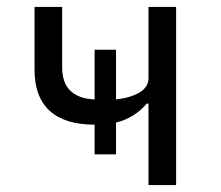

<svg xmlns="http://www.w3.org/2000/svg" viewBox="-20 -536 640 556"><path d="M410 -236H405Q369 -194 316 -181V-89H254V-175Q168 -175 124 -215Q80 -255 80 -334V-516H160V-341Q160 -296 184 -273Q208 -250 254 -248V-392H316V-248Q359 -253 384.5 -268.5Q410 -284 410 -310V-516H490V0H410Z"/></svg>

Font: iA Writer Mono V
Style: Regular
Weight: 400
Designer: Mike Abbink, Paul van der Laan, Pieter van Rosmalen
Foundry: Bold Monday
Version: Version 2.000